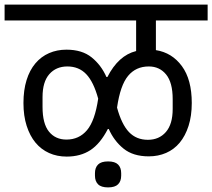

<svg xmlns="http://www.w3.org/2000/svg" viewBox="-40 -718 923 835"><path d="M250 -37Q208 -37 173.5 -52.5Q139 -68 114.5 -97.5Q90 -127 76 -170.5Q62 -214 62 -270Q62 -326 75.5 -369.5Q89 -413 114 -442.5Q139 -472 173.5 -487Q208 -502 249 -502Q317 -502 358.5 -468.5Q400 -435 423 -383H427Q475 -477 552 -496V-629H-20V-698H863V-629H638V-500Q708 -489 751 -430.5Q794 -372 794 -270Q794 -214 780 -170.5Q766 -127 741.5 -97.5Q717 -68 682.5 -53Q648 -38 607 -38Q539 -38 497.5 -71.5Q456 -105 433 -157H429Q396 -93 353 -65Q310 -37 250 -37ZM249 -111Q304 -111 338.5 -152Q373 -193 387 -289Q367 -362 335 -395.5Q303 -429 253 -429Q204 -429 174.5 -395.5Q145 -362 145 -296V-253Q145 -180 173 -145.5Q201 -111 249 -111ZM603 -110Q652 -110 681.5 -144Q711 -178 711 -244V-287Q711 -359 682.5 -394Q654 -429 607 -429Q551 -429 517 -388Q483 -347 469 -250Q489 -177 521 -143.5Q553 -110 603 -110ZM430 97Q400 97 386.5 83.5Q373 70 373 46V35Q373 11 386.5 -2.5Q400 -16 430 -16Q460 -16 473.5 -2.5Q487 11 487 35V46Q487 70 473.5 83.5Q460 97 430 97Z"/></svg>

Font: IBM Plex Sans Devanagari Text
Style: Regular
Weight: 450
Designer: Mike Abbink, Paul van der Laan, Pieter van Rosmalen, Erin McLaughlin
Foundry: Bold Monday
Version: Version 1.1